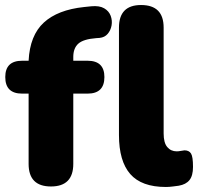

<svg xmlns="http://www.w3.org/2000/svg" viewBox="-20 -734 789 765"><path d="M641 11Q544 11 499 -40.5Q454 -92 454 -196V-624Q454 -714 542 -714Q632 -714 632 -624V-202Q632 -165 646.5 -148Q661 -131 684 -131Q691 -131 699 -132.5Q707 -134 715 -135Q733 -135 741 -122.5Q749 -110 749 -69Q749 -34 735 -16.5Q721 1 692 6Q684 7 669 9Q654 11 641 11ZM183 9Q94 9 94 -81V-361H68Q1 -361 1 -427Q1 -492 68 -492H94Q99 -593 154.5 -644Q210 -695 315 -706L344 -709Q376 -712 395 -701Q414 -690 421 -671Q428 -652 424.5 -632.5Q421 -613 409 -599Q397 -585 377 -583L363 -582Q312 -578 292 -560Q272 -542 272 -507V-492H329Q396 -492 396 -427Q396 -361 329 -361H272V-81Q272 9 183 9Z"/></svg>

Font: Chiron GoRound TC H
Style: Regular
Weight: 900
Designer: Ryoko NISHIZUKA 西塚涼子 (kana, bopomofo & ideographs); Paul D. Hunt (Latin, Greek & Cyrillic); Sandoll Communications 산돌커뮤니
Foundry: Adobe
Version: Version 1.000;hotconv 1.1.1;makeotfexe 2.6.0